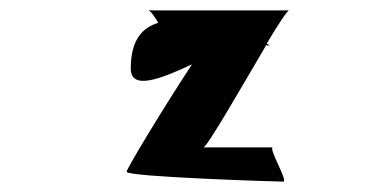

<svg xmlns="http://www.w3.org/2000/svg" viewBox="-20 -610 712 370"><path d="M224 -279C224 -269 516 -260 526 -260C536 -260 496 -326 506 -326H372C379 -326 447 -445 493 -523C500 -522 503 -521 494 -526C516 -563 534 -590 537 -590H265C270 -590 278 -578 285 -566C255 -557 232 -534 232 -478C232 -435 290 -458 350 -486C296 -404 224 -285 224 -279Z"/></svg>

Font: Ampere
Style: SCUltExt
Weight: 400
Version: Version 1